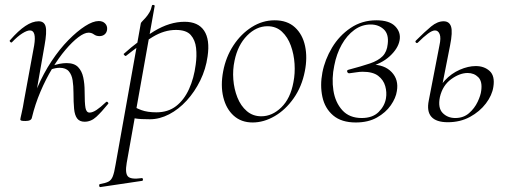

<svg xmlns="http://www.w3.org/2000/svg" viewBox="-20 -481 2050 776"><path d="M109 -6 96 -7Q106 -69 131 -127Q156 -185 188.5 -234Q221 -283 256.5 -319Q292 -355 324 -375.5Q356 -396 379 -396Q395 -396 404.5 -386.5Q414 -377 413 -363Q412 -350 403.5 -342.5Q395 -335 382 -335Q369 -335 359.5 -342Q350 -349 338 -349Q321 -349 296.5 -330.5Q272 -312 244.5 -279.5Q217 -247 191 -204Q165 -161 143.5 -110.5Q122 -60 109 -6ZM83 8Q70 8 66 6.5Q62 5 62 2Q62 -1 67.5 -24.5Q73 -48 77 -74L118 -297Q128 -358 101 -358Q89 -358 70 -346Q51 -334 29 -311Q26 -307 21.5 -311.5Q17 -316 21 -319Q54 -357 82.5 -376Q111 -395 136 -395Q159 -395 164.5 -373.5Q170 -352 160 -297L109 -6Q107 8 83 8ZM322 11Q302 11 292 -2Q282 -15 279.5 -41Q277 -67 277 -106Q277 -134 273.5 -156.5Q270 -179 258 -193Q246 -207 221 -207Q205 -207 185 -200L184 -212Q204 -220 220 -223Q236 -226 249 -226Q280 -226 295.5 -210Q311 -194 316.5 -168Q322 -142 322 -113Q322 -64 325.5 -45Q329 -26 342 -26Q354 -26 370 -36.5Q386 -47 408 -68Q412 -72 416 -67.5Q420 -63 416 -60Q391 -29 369.5 -9Q348 11 322 11Z M386 275Q382 276 381 270Q380 264 384 263Q407 259 418.5 253Q430 247 436 231.5Q442 216 447 185L549 -386Q549 -389 555 -395Q561 -401 569 -410Q577 -419 584 -431Q591 -443 594 -458Q595 -462 600.5 -461Q606 -460 605 -456L492 178Q485 219 497 232Q509 245 552 239Q556 237 557.5 243Q559 249 554 250ZM586 1Q546 1 529 -2Q512 -5 498 -8L508 -58Q527 -45 551.5 -36Q576 -27 612 -27Q659 -27 691.5 -52Q724 -77 744 -121Q764 -165 771 -220Q776 -255 772.5 -287Q769 -319 751 -339.5Q733 -360 691 -360Q644 -360 597.5 -332Q551 -304 489 -255Q486 -254 482 -258.5Q478 -263 481 -264Q540 -317 603 -355Q666 -393 726 -393Q781 -393 805 -357Q829 -321 819 -253Q812 -202 789.5 -156Q767 -110 734.5 -74.5Q702 -39 663.5 -19Q625 1 586 1Z M1001 14Q955 14 924.5 -13.5Q894 -41 882.5 -88Q871 -135 882 -193Q893 -251 923.5 -297.5Q954 -344 997.5 -371.5Q1041 -399 1090 -399Q1141 -399 1172 -370.5Q1203 -342 1213 -295Q1223 -248 1212 -193Q1200 -131 1167 -84Q1134 -37 1090 -11.5Q1046 14 1001 14ZM1036 -11Q1080 -11 1117 -47Q1154 -83 1166 -149Q1173 -184 1170.5 -223Q1168 -262 1155.5 -296.5Q1143 -331 1119.5 -353Q1096 -375 1061 -375Q1016 -375 978.5 -337Q941 -299 928 -236Q920 -199 923 -160Q926 -121 939.5 -87Q953 -53 977.5 -32Q1002 -11 1036 -11Z M1418 14Q1360 14 1326.5 -14.5Q1293 -43 1283 -89.5Q1273 -136 1283 -188Q1293 -240 1322 -288.5Q1351 -337 1397 -368Q1443 -399 1501 -399Q1554 -399 1577.5 -374.5Q1601 -350 1595 -318Q1589 -285 1555.5 -254Q1522 -223 1466 -209L1481 -220Q1534 -220 1563 -189.5Q1592 -159 1584 -113Q1580 -85 1559.5 -55.5Q1539 -26 1503.5 -6Q1468 14 1418 14ZM1442 -4Q1486 -4 1510.5 -28.5Q1535 -53 1540 -84Q1544 -108 1537 -133Q1530 -158 1508.5 -174.5Q1487 -191 1446 -191Q1434 -191 1422 -189Q1410 -187 1393 -185Q1386 -184 1383.5 -190.5Q1381 -197 1388 -199Q1441 -213 1475 -224.5Q1509 -236 1526.5 -254Q1544 -272 1547 -303Q1552 -343 1531 -362.5Q1510 -382 1478 -382Q1442 -382 1412 -360Q1382 -338 1361 -300.5Q1340 -263 1331 -216Q1320 -164 1327.5 -115.5Q1335 -67 1363.5 -35.5Q1392 -4 1442 -4Z M1790 13Q1743 13 1723.5 -9Q1704 -31 1713 -75L1756 -297Q1763 -328 1757 -343Q1751 -358 1738 -358Q1727 -358 1709.5 -345Q1692 -332 1669 -309Q1665 -305 1661 -309Q1657 -313 1661 -317Q1697 -353 1722.5 -374Q1748 -395 1773 -395Q1796 -395 1803 -373.5Q1810 -352 1799 -297L1758 -89Q1749 -45 1769 -24.5Q1789 -4 1820 -4Q1853 -4 1875.5 -23.5Q1898 -43 1910.5 -69.5Q1923 -96 1925 -115Q1930 -152 1913 -169Q1896 -186 1870 -186Q1838 -186 1803.5 -161Q1769 -136 1758 -89L1745 -90Q1753 -129 1778.5 -156.5Q1804 -184 1838 -199Q1872 -214 1903 -214Q1937 -214 1959 -194Q1981 -174 1974 -130Q1969 -96 1944 -63Q1919 -30 1879.5 -8.5Q1840 13 1790 13Z"/></svg>

Font: Cormorant Garamond Light
Style: Italic
Weight: 300
Italic angle: -10°
Designer: Christian Thalmann (Catharsis Fonts)
Foundry: Catharsis Fonts
Version: Version 4.001